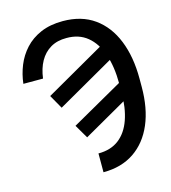

<svg xmlns="http://www.w3.org/2000/svg" viewBox="-134 -846 1037 1166"><g transform="rotate(-15 384.0 -262.5)"><path d="M163.6 -431.6H40Q46.4 -490.2 68.6 -544.9Q90.8 -599.6 130.6 -643.1Q170.4 -686.5 229.7 -712.2Q289.1 -737.8 369.1 -737.8Q486.3 -737.8 566.7 -680.4Q647 -623 688.2 -520Q729.5 -417 729.5 -280.3V-228Q729.5 -93.8 687.3 5.4Q645 104.5 564.9 158.7Q484.9 212.9 371.1 212.9V94.7Q449.2 94.7 500.5 55.2Q551.8 15.6 577.1 -56.9Q602.5 -129.4 602.5 -228V-281.2Q602.5 -389.2 575.2 -468Q547.9 -546.9 495.1 -590.1Q442.4 -633.3 364.3 -632.8Q306.2 -633.3 263.9 -608.4Q221.7 -583.5 196.5 -538.3Q171.4 -493.2 163.6 -431.6ZM178.2 -317.9 562 -537.6 612.8 -452.1 227.1 -231.4ZM279.8 -103.5 665.5 -322.3 709.5 -234.4 330.1 -17.6Z"/></g></svg>

Font: Inter Cardless Tabular Medium
Style: Regular
Weight: 500
Designer: Rasmus Andersson
Foundry: rsms
Version: Version 4.000;git-4fc901f